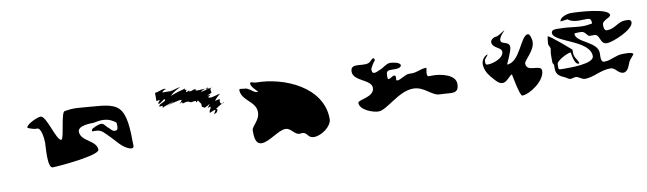

<svg xmlns="http://www.w3.org/2000/svg" viewBox="-41 -1328 6263 1858"><g transform="rotate(-10 3090.0 -399.0)"><path d="M1054 -506C1068 -496 1074 -502 1074 -466C1074 -442 1074 -418 1046 -418C1015 -418 1006 -444 986 -458C962 -475 947 -518 910 -506C896 -506 826 -478 826 -466C826 -461 823 -450 830 -450H862C918 -450 941 -413 978 -378C1036 -323 1089 -237 1170 -222C1204 -222 1194 -248 1194 -278C1194 -709 1098 -665 730 -698C682 -702 640 -697 598 -690C561 -690 545 -422 518 -422C469 -422 416 -678 358 -678C329 -678 214 -630 214 -594C214 -590 275 -570 286 -570H306C347 -570 358 -460 358 -422C358 -382 335 -174 390 -174C442 -174 854 -209 854 -266C854 -359 698 -374 698 -470C698 -529 823 -530 850 -530C879 -530 967 -568 1054 -506Z M1489 -712V-631L1522 -637C1522 -628 1504 -617 1504 -610C1504 -601 1502 -601 1507 -601C1526 -601 1557 -637 1570 -637L1573 -628C1573 -609 1507 -600 1507 -577C1507 -570 1535 -577 1540 -577L1537 -553C1537 -567 1648 -592 1648 -601C1648 -588 1582 -574 1582 -562C1582 -576 1708 -601 1708 -601H1732C1732 -596 1705 -565 1705 -565C1707 -565 1726 -580 1735 -580C1730 -580 1734 -565 1732 -565C1753 -565 1758 -574 1783 -574C1797 -574 1813 -562 1813 -562C1829 -562 1848 -568 1864 -568C1866 -568 1862 -553 1867 -553C1871 -553 1882 -568 1885 -568L1912 -529V-502L1936 -487C1943 -487 1990 -513 1990 -514C1990 -504 1966 -490 1966 -475C1966 -485 1996 -487 1996 -487C1996 -468 1978 -455 1978 -439C1978 -430 1976 -430 1981 -430C1981 -430 2018 -448 2029 -448H2038C2037 -447 2017 -412 2017 -412C2041 -412 2056 -432 2056 -454H2044C2044 -460 2088 -486 2110 -498C2101 -498 2092 -503 2092 -520C2092 -531 2095 -541 2095 -547C2095 -544 2050 -535 2050 -535C2050 -549 2107 -595 2107 -595C2093 -595 2030 -574 2017 -574C1957 -574 2017 -601 2017 -601C2003 -601 1990 -599 1981 -598C2002 -605 2029 -619 2029 -622C2029 -622 2014 -655 2033 -668C1998 -660 1930 -643 1930 -643C1930 -649 1953 -660 1974 -667C1914 -666 1919 -664 1900 -664C1868 -664 1883 -682 1882 -682C1865 -682 1841 -667 1822 -667C1822 -667 1815 -672 1814 -676C1805 -672 1796 -667 1786 -667C1787 -667 1788 -688 1801 -688C1761 -688 1786 -703 1786 -703C1774 -703 1746 -691 1741 -691C1730 -691 1639 -661 1639 -655C1639 -674 1730 -724 1738 -724C1701 -724 1663 -700 1621 -700C1629 -700 1635 -703 1641 -706C1635 -704 1630 -703 1630 -703H1561C1561 -714 1588 -727 1588 -727H1597C1597 -752 1515 -711 1489 -712ZM2134 -505H2122C2122 -505 2117 -502 2110 -498C2121 -498 2133 -504 2134 -505ZM2134 -505ZM2033 -668 2053 -673C2044 -673 2038 -671 2033 -668ZM1980 -656C1988 -659 2012 -667 2014 -667H1994C1989 -663 1983 -658 1980 -656ZM1980 -656C1979 -655 1979 -655 1978 -655ZM1994 -667C2000 -672 2005 -676 2008 -676C2004 -676 1989 -672 1974 -667ZM1814 -676C1821 -679 1828 -682 1834 -682C1817 -682 1813 -679 1814 -676ZM1641 -706C1650 -709 1660 -712 1660 -712C1653 -712 1647 -709 1641 -706Z M2411 -641C2411 -598 2489 -548 2468 -548C2424 -548 2394 -605 2345 -602C2332 -601 2301 -615 2297 -599C2297 -491 2438 -465 2438 -356C2438 -273 2357 -233 2357 -188C2357 -134 2358 -53 2423 -53C2497 -53 2601 -149 2671 -149C2729 -149 2750 -72 2807 -80C2883 -91 2857 -27 2931 -24C3009 -24 3110 -101 3110 -170C3110 -487 2741 -641 2468 -641C2446 -641 2411 -663 2411 -641Z M3638 -651C3638 -651 3644 -706 3594 -651C3543 -595 3398 -686 3398 -583C3398 -488 3574 -478 3574 -395C3574 -302 3410 -306 3410 -275C3410 -204 3534 -159 3590 -159C3672 -159 3813 -319 3954 -319C4070 -319 4118 -219 4206 -219C4305 -219 4386 -181 4386 -291C4386 -382 4242 -411 4170 -411H4126C4096 -411 4118 -485 4118 -495H4106C4065 -495 4019 -467 3974 -467H3942C3901 -467 3854 -423 3818 -423C3797 -423 3826 -475 3798 -475C3776 -475 3759 -451 3738 -451C3726 -451 3730 -489 3730 -495C3730 -520 3741 -535 3770 -535H3826C3843 -535 3878 -541 3878 -563C3878 -592 3803 -603 3778 -603C3738 -601 3706 -566 3674 -555C3643 -544 3590 -506 3590 -571C3590 -584 3627 -643 3638 -651Z M4919 -720C4900 -710 4856 -675 4835 -675C4812 -675 4778 -654 4778 -630C4778 -570 4868 -565 4868 -522C4868 -459 4763 -423 4709 -423C4684 -423 4687 -437 4687 -462C4687 -483 4720 -505 4722 -517C4723 -526 4648 -492 4662 -412C4672 -354 4700 -318 4739 -276C4762 -250 4784 -222 4820 -222C4865 -222 4899 -288 4922 -288C4922 -288 4961 -69 4985 -69C5059 -69 5216 -174 5216 -273C5216 -342 5066 -276 5066 -369C5066 -402 5174 -477 5174 -567C5174 -585 5162 -645 5141 -645C5067 -645 5022 -390 4892 -390C4892 -390 4952 -517 4952 -552C4952 -613 4868 -588 4868 -633C4868 -676 4942 -732 4919 -720Z M5711 -630C5628 -624 5551 -645 5465 -645C5426 -645 5372 -655 5372 -615C5372 -523 5723 -487 5723 -327C5723 -249 5471 -255 5429 -255C5364 -255 5375 -252 5375 -309C5375 -342 5484 -399 5519 -399C5519 -399 5532 -279 5573 -279C5581 -279 5582 -277 5582 -285C5582 -306 5540 -343 5540 -387V-423C5540 -423 5349 -591 5327 -591C5324 -591 5318 -534 5318 -528C5311 -500 5340 -486 5333 -459C5324 -423 5327 -372 5327 -336C5327 -322 5339 -316 5339 -306V-270C5339 -209 5379 -190 5423 -171C5441 -163 5453 -147 5474 -147C5491 -147 5507 -156 5525 -156C5554 -156 5578 -123 5612 -123C5695 -123 5774 -180 5867 -180C5925 -180 5929 -117 5993 -117C6040 -127 6047 -180 6065 -216C6070 -226 6113 -275 6113 -276C6113 -302 6026 -297 6008 -297C5944 -297 5889 -255 5831 -255C5785 -248 5795 -310 5795 -342C5796 -460 5585 -481 5585 -570C5585 -579 5654 -576 5654 -576C5691 -576 5706 -525 5726 -525H5771C5833 -525 5807 -426 5882 -426C5935 -426 6149 -511 6149 -585C6149 -618 6109 -612 6086 -612C6021 -612 5980 -549 5903 -549C5873 -549 5873 -586 5873 -609C5873 -653 5957 -663 5957 -690C5957 -758 5651 -774 5585 -774C5554 -774 5474 -754 5474 -711C5474 -711 5536 -720 5543 -720C5590 -683 5651 -688 5708 -690C5755 -691 5771 -692 5771 -639Z"/></g></svg>

Font: CISF Camouflage Kit
Style: Regular
Weight: 400
Designer: Robert Jablonski, Jasper
Foundry: Cannot Into Space Fonts
Version: Version 1.27